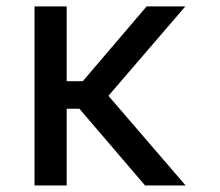

<svg xmlns="http://www.w3.org/2000/svg" viewBox="-20 -565 671 585"><path d="M183.2 -545.5H85.2V0H183.2V-233.7H221.9L421.9 0H545.5L310.4 -273.1L544.7 -545.5H426.8L232.2 -317.5H183.2Z"/></svg>

Font: Karasuma Gothic
Style: Regular
Weight: 400
Designer: Rasmus Andersson, Ryoko Nishizuka
Foundry: Genbu
Version: Version 1.00